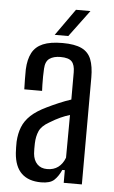

<svg xmlns="http://www.w3.org/2000/svg" viewBox="-54 -794 498 838"><g transform="rotate(5 195.0 -375.0)"><path d="M158.5 6.5Q103 6.5 72.5 -22.8Q42 -52 37.5 -111.5Q37 -124 36.5 -136.2Q36 -148.5 36.5 -161Q38.5 -197 49.8 -225.5Q61 -254 86 -277.5Q111 -301 155 -322Q178.5 -333.5 205.5 -345Q232.5 -356.5 258.5 -365V-484Q258.5 -517 244.8 -531.5Q231 -546 195.5 -546Q165.5 -546 147.5 -533.5Q129.5 -521 128 -489Q127 -474 126.8 -454.8Q126.5 -435.5 127 -418.2Q127.5 -401 128 -391.5H50Q49.5 -413 49 -435.5Q48.5 -458 49 -479Q51 -523 66 -551.5Q81 -580 113.2 -593.8Q145.5 -607.5 199 -607.5Q252.5 -607.5 282.5 -593.2Q312.5 -579 324.8 -548Q337 -517 337 -468L336.5 0H257V-55.5H246Q233 -26.5 215.2 -10Q197.5 6.5 158.5 6.5ZM179.5 -53.5Q208 -53.5 227.5 -68Q247 -82.5 257.5 -110L258.5 -297.5Q238.5 -291.5 217.5 -282Q196.5 -272.5 170.5 -256.5Q138 -238 127.8 -214.8Q117.5 -191.5 116.5 -161Q116 -147.5 116.2 -137Q116.5 -126.5 117 -116Q119.5 -87 135.8 -70.2Q152 -53.5 179.5 -53.5ZM161.5 -640 244.5 -757H308L221 -640Z"/></g></svg>

Font: Big Shoulders Text Thin
Style: Regular
Weight: 400
Version: Version 2.002